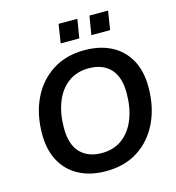

<svg xmlns="http://www.w3.org/2000/svg" viewBox="-130 -1015 1044 1136"><g transform="rotate(-15 392.5 -447.5)"><path d="M381 10Q287 10 217 -26Q147 -62 108.5 -131.5Q70 -201 70 -299Q70 -420 114.5 -513.5Q159 -607 242 -661Q325 -715 439 -715Q534 -715 603.5 -679Q673 -643 711.5 -574Q750 -505 750 -407Q750 -286 705.5 -192Q661 -98 578.5 -44Q496 10 381 10ZM383 -100Q458 -100 510 -139.5Q562 -179 589 -248Q616 -317 616 -405Q616 -506 568 -555.5Q520 -605 436 -605Q362 -605 310 -566Q258 -527 231 -458.5Q204 -390 204 -301Q204 -199 252 -149.5Q300 -100 383 -100ZM503 -790 522 -905H636L618 -790ZM315 -790 333 -905H448L429 -790Z"/></g></svg>

Font: Nunito Sans
Style: Bold Italic
Weight: 700
Italic angle: -9°
Designer: Vernon Adams
Foundry: Vernon Adams
Version: Version 3.006; ttfautohint (v1.8.3)